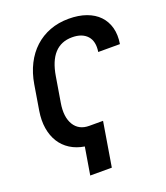

<svg xmlns="http://www.w3.org/2000/svg" viewBox="-162 -847 982 1137"><g transform="rotate(-20 328.5 -279.0)"><path d="M55.8 -284.8 81.7 -441.8Q93 -509.9 120.7 -564.6Q148.4 -619.3 190.2 -657.7Q231.9 -696 286.2 -716.6Q340.6 -737.2 405.5 -737.2Q467.3 -737.2 515.3 -720Q563.2 -702.8 593.9 -670.8Q624.6 -638.8 636.9 -593.6Q649.1 -548.3 639.9 -492.2H503.2Q513.1 -556.5 481.9 -591.6Q449.9 -627.1 386.7 -627.1Q247.9 -627.1 218 -442.5L191.8 -284.8Q177.6 -200.3 208.1 -149.5Q238.6 -99.4 303.6 -99.4H390.6L344.5 179H208.5L237.2 6.4Q186.4 -1.8 148.1 -26.1Q109.7 -50.4 86.1 -88.2Q62.5 -126.1 54.3 -176Q46.2 -225.9 55.8 -284.8Z"/></g></svg>

Font: Inter P Semi Bold
Style: Italic
Weight: 600
Italic angle: 9.39999°
Designer: Rasmus Andersson
Foundry: rsms
Version: Version 3.018;git-588b23468